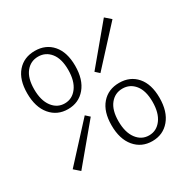

<svg xmlns="http://www.w3.org/2000/svg" viewBox="-153 -784 906 929"><g transform="rotate(-30 300.0 -319.5)"><path d="M28 -491Q28 -567 64.5 -609Q101 -651 162 -651Q223 -651 259.5 -609Q296 -567 296 -491Q296 -414 259 -370Q222 -326 162 -326Q102 -326 65 -370Q28 -414 28 -491ZM93.5 -393.5Q120 -358 162 -358Q204 -358 230.5 -393.5Q257 -429 257 -491Q257 -553 230.5 -586Q204 -619 162 -619Q120 -619 93.5 -586Q67 -553 67 -491Q67 -429 93.5 -393.5ZM67 -35 35 -63 216 -260 238 -240ZM384 -399 362 -419 533 -624 565 -596ZM304 -153Q304 -229 340.5 -271Q377 -313 438 -313Q499 -313 535.5 -271Q572 -229 572 -153Q572 -76 535 -32Q498 12 438 12Q378 12 341 -32Q304 -76 304 -153ZM369.5 -55.5Q396 -20 438 -20Q480 -20 506.5 -55.5Q533 -91 533 -153Q533 -215 506.5 -248Q480 -281 438 -281Q396 -281 369.5 -248Q343 -215 343 -153Q343 -91 369.5 -55.5Z"/></g></svg>

Font: TypoPRO Source Code Pro
Style: Regular
Weight: 300
Monospace: yes
Designer: Paul D. Hunt, Teo Tuominen
Foundry: Adobe Systems Incorporated
Version: Version 2.010;PS 1.0;hotconv 1.0.84;makeotf.lib2.5.63406